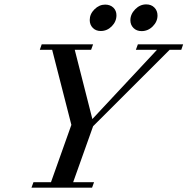

<svg xmlns="http://www.w3.org/2000/svg" viewBox="-20 -868 867 888"><path d="M634.8 -724.1Q611.8 -724.1 597.4 -738.5Q583 -752.9 583 -774.4Q583 -802.2 605.2 -825Q627.4 -847.7 656.2 -847.7Q679.7 -847.7 694.1 -833Q708.5 -818.4 708.5 -796.4Q708.5 -768.1 686.5 -746.1Q664.6 -724.1 634.8 -724.1ZM445.8 -724.6Q423.3 -724.6 409.2 -739Q395 -753.4 395 -775.4Q395 -803.2 417 -825Q439 -846.7 466.3 -846.7Q489.7 -846.7 504.2 -832.8Q518.6 -818.8 518.6 -797.4Q518.6 -768.6 497.1 -746.6Q475.6 -724.6 445.8 -724.6ZM125.5 0 134.8 -25.4H215.8L310.1 -290.5L221.2 -637.7H164.1L172.9 -663.1H410.6L401.4 -637.7H325.7L407.2 -317.4L706.1 -637.7H608.4L617.7 -663.1H827.1L818.4 -637.7H764.6L410.6 -284.2L318.4 -25.4H415L405.8 0Z"/></svg>

Font: Elstob 18pt Medium
Style: Italic
Weight: 500
Italic angle: -20°
Designer: Peter S. Baker
Version: Version 1.015